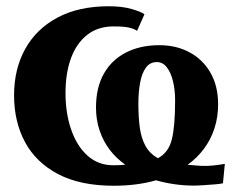

<svg xmlns="http://www.w3.org/2000/svg" viewBox="-20 -583 743 614"><path d="M344 11Q237 11 166.2 -26Q95.5 -63 60.2 -128.2Q25 -193.5 25 -278Q25 -362.5 60.8 -426.8Q96.5 -491 164.2 -527Q232 -563 327.5 -563Q371 -563 401 -554.2Q431 -545.5 442 -537.5L418.5 -484.5Q407.5 -491.5 391.5 -495Q375.5 -498.5 343 -498.5Q293 -498.5 258.8 -471.5Q224.5 -444.5 207 -396.8Q189.5 -349 189.5 -285.5Q189.5 -220.5 207.8 -168Q226 -115.5 260.2 -85Q294.5 -54.5 342.5 -54.5Q350 -54.5 356.5 -54.8Q363 -55 369 -55.2Q375 -55.5 380.5 -56.5Q352.5 -76 331.5 -103.2Q310.5 -130.5 298.8 -164.8Q287 -199 287 -239Q287 -303.5 312.5 -348Q338 -392.5 383.8 -415.5Q429.5 -438.5 489.5 -438.5Q544 -438.5 586.5 -415.5Q629 -392.5 653.2 -350.2Q677.5 -308 677.5 -249Q677.5 -208.5 665.8 -172.5Q654 -136.5 632.2 -107.2Q610.5 -78 580 -56Q594 -55 610.2 -53.5Q626.5 -52 643.5 -52.5Q661.5 -53.5 676.8 -55.5Q692 -57.5 699 -59L693 3Q686 5 668.2 6.5Q650.5 8 631.2 9.2Q612 10.5 599.5 10.5Q568 10.5 537.2 6Q506.5 1.5 479 -6.5Q450 2 415.5 6.5Q381 11 344 11ZM485 -77Q519 -95 529.5 -137.2Q540 -179.5 540 -262.5Q540 -295.5 533.2 -323.2Q526.5 -351 513.5 -367.8Q500.5 -384.5 481.5 -384.5Q459.5 -384.5 446.5 -366.5Q433.5 -348.5 428 -318.2Q422.5 -288 422.5 -251Q422.5 -209 427 -175.5Q431.5 -142 444.8 -117.2Q458 -92.5 485 -77Z"/></svg>

Font: Merriweather 36pt Black
Style: Regular
Weight: 900
Version: Version 2.100